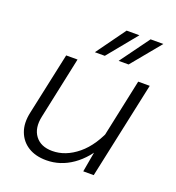

<svg xmlns="http://www.w3.org/2000/svg" viewBox="-141 -892 933 1017"><g transform="rotate(20 325.0 -383.5)"><path d="M207 -546 133 -198Q118 -129 149.5 -87Q181 -45 246 -45Q321 -45 389 -101Q457 -157 500 -268L493 -169Q448 -83 380 -35.5Q312 12 233 12Q172 12 130.5 -14Q89 -40 71.5 -87Q54 -134 68 -197L143 -546ZM614 -546 497 0H438L463 -142L549 -546ZM280 -614 399 -779H471L336 -614ZM414 -614 534 -779H606L470 -614Z"/></g></svg>

Font: Azeret Mono Thin ExtraLight
Style: Italic
Weight: 250
Italic angle: -12°
Version: Version 1.002